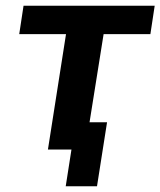

<svg xmlns="http://www.w3.org/2000/svg" viewBox="-20 -521 559 669"><path d="M209 128 229 0H147L210 -402H47L62 -501H519L504 -402H341L292 -95H353L318 128Z"/></svg>

Font: Nunito Sans 7pt SemiCondensed
Style: Bold Italic
Weight: 700
Width: 4
Italic angle: -9°
Designer: Vernon Adams
Foundry: Vernon Adams
Version: Version 3.101;gftools[0.9.27]